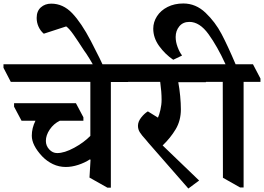

<svg xmlns="http://www.w3.org/2000/svg" viewBox="-64 -1033 1519 1105"><path d="M673 -580V-561H574V47H554L451 -11L457 -113L454 -116Q423 -96 386 -84Q349 -72 315 -72Q275 -72 240.5 -88.5Q206 -105 179 -133Q119 -197 119 -252Q119 -296 140 -338H60L17 -419V-439H373L416 -358V-338H280Q245 -321 222.5 -288Q200 -255 200 -222Q200 -194 219.5 -173Q239 -152 265 -152Q307 -152 363 -182.5Q419 -213 456 -251V-562H-2L-44 -643V-663H630Z M459 -797Q519 -681 538 -637H483Q474 -658 451.5 -694.5Q429 -731 420 -742Q382 -801 358 -835Q334 -869 317 -881L188 -839Q169 -855 158 -879Q147 -903 147 -930Q147 -969 171 -990.5Q195 -1012 231 -1012Q299 -1012 351.5 -957Q404 -902 459 -797Z M1121 -560H962Q969 -523 973 -480Q977 -437 977 -404Q977 -339 947 -289Q917 -239 872 -196L1082 6L1020 52L790 -211Q777 -227 776 -228Q751 -255 740.5 -272Q730 -289 730 -309Q730 -333 748.5 -356.5Q767 -380 787 -392L845 -356Q852 -370 859 -400Q866 -430 866 -459Q866 -504 858 -562H672L630 -643V-663H1078L1121 -581Z M1435 -581V-562H1338V46H1318L1219 -10L1218 -562H1119L1077 -643V-663H1234Q1187 -766 1136 -836.5Q1085 -907 1026 -907Q989 -907 968 -881.5Q947 -856 947 -820Q947 -792 958 -762.5Q969 -733 983 -715V-713L933 -689Q886 -721 852 -768Q818 -815 818 -868Q818 -906 839.5 -939.5Q861 -973 900.5 -993Q940 -1013 991 -1013Q1063 -1013 1119 -959.5Q1175 -906 1211 -837.5Q1247 -769 1292 -663H1392Z"/></svg>

Font: Martel ExtraBold
Style: Regular
Weight: 800
Designer: Dan Reynolds
Foundry: Dan Reynolds
Version: Version 1.001; ttfautohint (v1.1) -l 5 -r 5 -G 72 -x 0 -D la